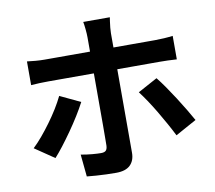

<svg xmlns="http://www.w3.org/2000/svg" viewBox="-89 -905 1178 1054"><g transform="rotate(-10 500.0 -377.5)"><path d="M588.8 -801.3Q587.8 -794.3 585.4 -778.2Q582.9 -762.1 581.3 -744.3Q579.6 -726.5 579.6 -713.6Q579.6 -684.3 579.6 -648.3Q579.6 -612.3 579.6 -576.7Q579.6 -541.2 579.6 -511.8Q579.6 -491.8 579.6 -455.7Q579.6 -419.6 579.6 -374.6Q579.6 -329.5 579.6 -281.2Q579.6 -232.9 579.6 -187.5Q579.6 -142.1 579.6 -105.7Q579.6 -69.3 579.6 -48.1Q579.6 -4.5 554.2 20.6Q528.7 45.8 475.1 45.8Q448.4 45.8 420.4 44.8Q392.3 43.8 365.1 41.9Q337.9 40 312.6 37.4L300.4 -86.5Q332.9 -80.5 363 -77.9Q393.2 -75.3 411.9 -75.3Q431.3 -75.3 439.3 -83.4Q447.4 -91.6 448.2 -110.8Q448.2 -120.2 448.6 -149.9Q449 -179.5 449 -220.7Q449 -261.8 449 -307.7Q449 -353.6 449 -395.6Q449 -437.6 449 -468.7Q449 -499.8 449 -511.8Q449 -529.6 449 -566.1Q449 -602.7 449 -643.6Q449 -684.5 449 -714.3Q449 -733.6 446.2 -761Q443.4 -788.4 440.6 -801.3ZM98.7 -641.5Q121 -638.7 146.5 -636.5Q171.9 -634.4 195.1 -634.4Q207.9 -634.4 244.2 -634.4Q280.5 -634.4 331.4 -634.4Q382.3 -634.4 441.1 -634.4Q499.8 -634.4 559 -634.4Q618.2 -634.4 670 -634.4Q721.8 -634.4 759.4 -634.4Q796.9 -634.4 812.4 -634.4Q833.4 -634.4 862.1 -636.1Q890.8 -637.9 910.9 -640.7V-509.8Q887.9 -511.5 861 -512.3Q834.1 -513.1 813.4 -513.1Q797.9 -513.1 760.8 -513.1Q723.6 -513.1 671.8 -513.1Q619.9 -513.1 561.2 -513.1Q502.4 -513.1 443.6 -513.1Q384.9 -513.1 333.6 -513.1Q282.3 -513.1 246 -513.1Q209.7 -513.1 195.3 -513.1Q173.1 -513.1 146.6 -512.2Q120 -511.3 98.7 -509.3ZM353.6 -370.5Q336.3 -337.2 312.1 -298.2Q287.9 -259.3 260.4 -220.2Q232.9 -181.1 207.1 -147.7Q181.3 -114.4 160.8 -91.9L52.3 -165.7Q77.3 -189.3 103.7 -220.7Q130.2 -252.2 155.6 -287Q181 -321.7 202.8 -356.9Q224.5 -392.2 240 -424.3ZM783 -427.3Q802.5 -403.3 825.7 -369.9Q848.9 -336.5 873 -299.1Q897.1 -261.7 918.1 -226.5Q939.1 -191.2 954.1 -164.2L836.8 -99.6Q820.6 -132.1 800.1 -169Q779.6 -206 757.6 -243Q735.5 -280 713.8 -312.4Q692 -344.8 674.1 -368.1Z"/></g></svg>

Font: Noto Sans JP
Style: Regular
Weight: 100
Designer: Ryoko NISHIZUKA 西塚涼子 (kana, bopomofo & ideographs); Paul D. Hunt (Latin, Greek & Cyrillic); Sandoll Communications 산돌커뮤니
Foundry: Adobe
Version: Version 2.004;hotconv 1.0.118;makeotfexe 2.5.65603